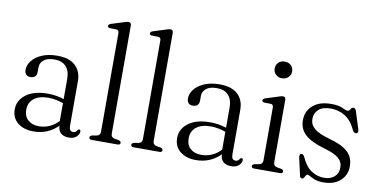

<svg xmlns="http://www.w3.org/2000/svg" viewBox="-71 -931 2261 1144"><g transform="rotate(10 1059.0 -359.5)"><path d="M46.5 -100Q46.5 -155 94 -190.5Q141.5 -226 225 -226Q252.5 -226 277.2 -221.8Q302 -217.5 323 -210.5V-332.5Q323 -381.5 298.5 -407.5Q274 -433.5 229.5 -433.5Q185.5 -433.5 164 -415.2Q142.5 -397 142.5 -372.5V-343Q142.5 -305.5 103.5 -305.5Q87 -305.5 78 -315.5Q69 -325.5 69 -342.5Q69 -372 89.8 -398.5Q110.5 -425 149.2 -441.8Q188 -458.5 242.5 -458.5Q314.5 -458.5 351.2 -424Q388 -389.5 388 -330.5V-59.5Q388 -27 412 -27Q421.5 -27 427 -31.2Q432.5 -35.5 436 -41.5Q441 -48.5 445.5 -48.5Q454.5 -48.5 454.5 -37Q454.5 -20.5 438.2 -5.2Q422 10 392.5 10Q361.5 10 344 -5.5Q326.5 -21 326.5 -50.5Q266.5 10.5 178.5 10.5Q119.5 10.5 83 -19Q46.5 -48.5 46.5 -100ZM114.5 -110Q114.5 -69 139.8 -47.2Q165 -25.5 204 -25.5Q273 -25.5 323 -77.5V-186Q302.5 -193 280 -197.8Q257.5 -202.5 232 -202.5Q176.5 -202.5 145.5 -177.8Q114.5 -153 114.5 -110Z M641 -712.5V-57.5Q641 -35.5 662 -31L688 -26.5Q702.5 -22.5 702.5 -12.5Q702.5 0 686 0H529.5Q513.5 0 513.5 -12.5Q513.5 -22 528 -26.5L555 -31Q576 -35.5 576 -57V-654.5Q576 -672.5 560.5 -674L520.5 -674.5Q507.5 -676 507.5 -686Q507.5 -695.5 522.5 -700.5L595 -723.5Q616 -730.5 623.5 -730.5Q641 -730.5 641 -712.5Z M894.5 -712.5V-57.5Q894.5 -35.5 915.5 -31L941.5 -26.5Q956 -22.5 956 -12.5Q956 0 939.5 0H783Q767 0 767 -12.5Q767 -22 781.5 -26.5L808.5 -31Q829.5 -35.5 829.5 -57V-654.5Q829.5 -672.5 814 -674L774 -674.5Q761 -676 761 -686Q761 -695.5 776 -700.5L848.5 -723.5Q869.5 -730.5 877 -730.5Q894.5 -730.5 894.5 -712.5Z M1029 -100Q1029 -155 1076.5 -190.5Q1124 -226 1207.5 -226Q1235 -226 1259.8 -221.8Q1284.5 -217.5 1305.5 -210.5V-332.5Q1305.5 -381.5 1281 -407.5Q1256.5 -433.5 1212 -433.5Q1168 -433.5 1146.5 -415.2Q1125 -397 1125 -372.5V-343Q1125 -305.5 1086 -305.5Q1069.5 -305.5 1060.5 -315.5Q1051.5 -325.5 1051.5 -342.5Q1051.5 -372 1072.2 -398.5Q1093 -425 1131.8 -441.8Q1170.5 -458.5 1225 -458.5Q1297 -458.5 1333.8 -424Q1370.5 -389.5 1370.5 -330.5V-59.5Q1370.5 -27 1394.5 -27Q1404 -27 1409.5 -31.2Q1415 -35.5 1418.5 -41.5Q1423.5 -48.5 1428 -48.5Q1437 -48.5 1437 -37Q1437 -20.5 1420.8 -5.2Q1404.5 10 1375 10Q1344 10 1326.5 -5.5Q1309 -21 1309 -50.5Q1249 10.5 1161 10.5Q1102 10.5 1065.5 -19Q1029 -48.5 1029 -100ZM1097 -110Q1097 -69 1122.2 -47.2Q1147.5 -25.5 1186.5 -25.5Q1255.5 -25.5 1305.5 -77.5V-186Q1285 -193 1262.5 -197.8Q1240 -202.5 1214.5 -202.5Q1159 -202.5 1128 -177.8Q1097 -153 1097 -110Z M1581.5 -558.5Q1559 -558.5 1544.2 -572.8Q1529.5 -587 1529.5 -609Q1529.5 -631 1544.2 -645.2Q1559 -659.5 1581.5 -659.5Q1605 -659.5 1620 -645.2Q1635 -631 1635 -609Q1635 -587.5 1620 -573Q1605 -558.5 1581.5 -558.5ZM1624 -435.5V-57.5Q1624 -35.5 1645 -31L1671 -26.5Q1685.5 -22.5 1685.5 -12.5Q1685.5 0 1669 0H1512.5Q1496.5 0 1496.5 -12.5Q1496.5 -22 1510.5 -26L1538 -31Q1559 -36 1559 -57V-377.5Q1559 -395.5 1543.5 -397L1503.5 -397.5Q1490.5 -399.5 1490.5 -409Q1490.5 -418.5 1505.5 -423.5L1578 -446.5Q1599 -454 1606.5 -454Q1624 -454 1624 -435.5Z M1932 -18Q1971 -18 1994.2 -39.2Q2017.5 -60.5 2017.5 -94Q2017.5 -129.5 1991.2 -151.5Q1965 -173.5 1903 -191Q1823 -213.5 1785.8 -247.5Q1748.5 -281.5 1748.5 -334Q1748.5 -388.5 1787.8 -423.8Q1827 -459 1899.5 -459Q1944 -459 1967 -447.5Q1990 -436 2001 -436Q2010.5 -436 2016.5 -447.8Q2022.5 -459.5 2033 -459.5Q2044.5 -459.5 2050 -443L2082.5 -340.5Q2090 -318 2077 -313.5Q2063 -308.5 2054 -325Q2026.5 -383.5 1987.5 -407.5Q1948.5 -431.5 1901.5 -431.5Q1852 -431.5 1827.5 -409.2Q1803 -387 1803 -351.5Q1803 -317 1831.2 -293.5Q1859.5 -270 1924.5 -252Q2000 -232 2036 -199Q2072 -166 2072 -111Q2072 -59 2034.5 -24.8Q1997 9.5 1933 9.5Q1902 9.5 1882.2 2.5Q1862.5 -4.5 1851 -11.8Q1839.5 -19 1833 -19Q1827 -19 1822.8 -12Q1818.5 -5 1814.5 2Q1810.5 9 1804 9Q1792.5 9 1789.5 -5L1767 -104Q1761 -131 1772 -134.5Q1784.5 -139 1795 -118.5Q1818.5 -65.5 1854 -41.8Q1889.5 -18 1932 -18Z"/></g></svg>

Font: Fraunces 72pt S050 Light
Style: Regular
Weight: 300
Version: Version 1.000; ttfautohint (v1.8.3)